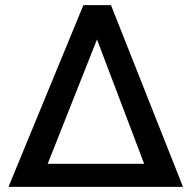

<svg xmlns="http://www.w3.org/2000/svg" viewBox="-20 -731 752 751"><path d="M13.2 0H695.8L414.1 -710.9H306.2ZM166.5 -90.3 359.4 -576.7 543.9 -90.3Z"/></svg>

Font: Bert Sans Medium
Style: Regular
Weight: 500
Designer: Christian Robertson (Google), Cristiano Sobral
Foundry: Google, Cristiano Sobral
Version: Version 3.101